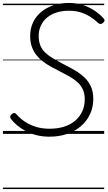

<svg xmlns="http://www.w3.org/2000/svg" viewBox="-20 -910 731 1305"><path d="M316 19Q268 19 227 8.5Q186 -2 153 -20Q120 -38 95 -59.5Q70 -81 54 -102Q48 -111 49.5 -118.5Q51 -126 60 -134Q71 -143 78 -142Q85 -141 93 -132Q114 -107 147 -84.5Q180 -62 222.5 -48.5Q265 -35 317 -35Q370 -35 414 -48.5Q458 -62 489.5 -88.5Q521 -115 538.5 -152Q556 -189 556 -236Q556 -273 543.5 -301Q531 -329 507.5 -350.5Q484 -372 452 -390Q420 -408 381 -428Q351 -443 322.5 -459Q294 -475 269 -494.5Q244 -514 225.5 -538Q207 -562 196 -593.5Q185 -625 185 -665Q185 -716 204.5 -757.5Q224 -799 259.5 -828.5Q295 -858 343 -874Q391 -890 448 -890Q500 -890 543 -876Q586 -862 621.5 -838.5Q657 -815 683 -786Q692 -777 690.5 -769.5Q689 -762 680 -754Q672 -747 663.5 -747Q655 -747 647 -754Q622 -778 592.5 -796.5Q563 -815 528 -826Q493 -837 447 -837Q402 -837 364.5 -825Q327 -813 300 -790.5Q273 -768 258 -736.5Q243 -705 243 -666Q243 -628 254.5 -600.5Q266 -573 288 -552Q310 -531 341 -513Q372 -495 409 -475Q449 -455 485.5 -434Q522 -413 551.5 -386Q581 -359 597.5 -323Q614 -287 614 -238Q614 -181 592 -134Q570 -87 530 -52.5Q490 -18 435.5 0.5Q381 19 316 19ZM0 365H688V375H0ZM0 -20H688V0H0ZM0 -505H688V-500H0ZM0 -885H688V-875H0Z"/></svg>

Font: Playwrite AT Guides
Style: Italic
Weight: 400
Italic angle: -13.0072°
Designer: Veronika Burian, José Scaglione
Foundry: TypeTogether
Version: Version 1.002